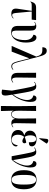

<svg xmlns="http://www.w3.org/2000/svg" viewBox="1547 -2391 1080 4214"><g transform="rotate(90 2087.0 -284.0)"><path d="M282 7C327 7 352 -1 386 -33L379 -42C362 -24 340 -11 317 -11C278 -11 272 -34 264 -101L233 -440H411L421 -536H147C66 -536 37 -499 12 -413L20 -410C40 -437 56 -440 112 -440H218L171 -123C158 -32 200 7 282 7Z M690 10C843 10 914 -148 914 -309C914 -437 884 -544 803 -544C767 -544 743 -520 743 -476C795 -465 860 -413 860 -297C860 -118 804 -4 716 -4C655 -4 651 -43 651 -145V-412C651 -497 629 -540 552 -540C515 -540 484 -525 460 -505L465 -496C487 -515 506 -522 518 -522C544 -521 549 -496 549 -431V-135C549 -39 588 10 690 10Z M988 0H1113L1260 -385H1262L1321 -150C1355 -19 1380 7 1439 7C1466 7 1494 -7 1513 -28L1507 -37C1490 -22 1466 -11 1441 -11C1388 -11 1370 -34 1338 -156L1229 -578C1194 -716 1164 -770 1092 -770C1032 -770 1015 -718 1017 -674C1138 -674 1182 -680 1222 -541Z M1703 10C1743 10 1772 -7 1793 -26L1787 -35C1770 -22 1752 -9 1730 -9C1693 -9 1681 -54 1681 -121L1686 -536H1577L1580 -122C1581 -27 1629 10 1703 10Z M1969 215C2097 241 2089 161 2057 -12C2152 -116 2217 -287 2217 -409C2217 -496 2193 -544 2135 -544C2100 -544 2075 -522 2075 -476C2129 -463 2175 -430 2175 -338C2175 -251 2132 -133 2055 -29C1981 -455 1979 -540 1874 -540C1837 -540 1804 -528 1776 -499L1783 -491C1805 -512 1819 -521 1833 -521C1877 -521 1888 -444 1969 -5L1947 211Z M2306 236H2417L2409 -38H2411C2425 -4 2449 10 2487 10C2537 10 2571 -20 2587 -70H2590C2596 -15 2630 7 2682 7C2719 7 2749 -5 2775 -28L2770 -37C2750 -21 2730 -11 2717 -11C2695 -11 2681 -31 2683 -109L2690 -536H2579L2582 -191C2583 -57 2551 -1 2490 -1C2429 -1 2408 -49 2410 -166L2416 -536H2305L2310 -112Z M3024 -605 3129 -763V-775C3087 -812 3034 -819 3028 -766L3012 -610ZM3023 10C3143 10 3194 -42 3194 -94C3194 -112 3187 -127 3168 -132C3152 -29 3105 -1 3047 -1C2969 -1 2937 -65 2937 -139C2937 -209 2961 -249 2985 -274C3024 -248 3054 -235 3077 -235C3105 -235 3125 -254 3125 -280C3125 -300 3117 -313 3107 -320C3075 -316 3034 -305 2986 -287C2970 -302 2950 -348 2950 -407C2950 -499 2982 -536 3029 -536C3086 -536 3104 -495 3103 -377C3170 -377 3192 -403 3192 -444C3192 -491 3151 -546 3034 -546C2925 -546 2848 -493 2848 -402C2848 -339 2886 -296 2946 -279V-276C2881 -257 2833 -216 2833 -139C2833 -54 2896 10 3023 10Z M3409 0H3485C3586 -102 3656 -282 3656 -409C3656 -496 3632 -544 3574 -544C3539 -544 3514 -522 3514 -476C3568 -463 3614 -430 3614 -338C3614 -251 3571 -133 3494 -29C3420 -455 3418 -540 3313 -540C3276 -540 3243 -528 3215 -499L3222 -491C3244 -512 3258 -521 3272 -521C3316 -521 3327 -443 3409 0Z M3924 10C4062 10 4134 -79 4134 -269C4134 -455 4059 -546 3926 -546C3786 -546 3715 -455 3715 -269C3715 -80 3793 10 3924 10ZM3925 0C3849 0 3819 -71 3819 -269C3819 -467 3847 -536 3924 -536C4004 -536 4031 -467 4031 -269C4031 -72 4004 0 3925 0Z"/></g></svg>

Font: Noto Serif Display Condensed Medium
Style: Regular
Weight: 500
Width: 3
Designer: Monotype Design Team
Foundry: Monotype Imaging Inc.
Version: Version 2.009